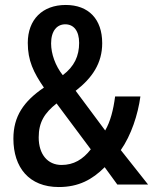

<svg xmlns="http://www.w3.org/2000/svg" viewBox="-20 -744 617 774"><path d="M245 -724C151 -724 92 -665 92 -571C92 -500 115 -452 157 -391C75 -335 34 -275 34 -185C34 -69 97 10 217 10C297 10 352 -20 402 -70L453 0H577L467 -139C509 -199 536 -282 546 -355H444C437 -301 425 -254 404 -218L285 -378C352 -430 392 -489 392 -570C392 -667 337 -724 245 -724ZM243 -646C277 -646 299 -620 299 -571C299 -519 280 -476 233 -441C203 -479 186 -527 186 -569C186 -620 210 -646 243 -646ZM208 -327 346 -142C314 -101 277 -79 228 -79C172 -79 136 -122 136 -190C136 -251 159 -288 208 -327Z"/></svg>

Font: Noto Sans Armenian Condensed Medium
Style: Regular
Weight: 500
Width: 3
Designer: Monotype Design Team
Foundry: Monotype Imaging Inc.
Version: Version 2.008